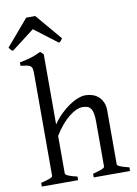

<svg xmlns="http://www.w3.org/2000/svg" viewBox="-124 -1028 779 1093"><g transform="rotate(-10 265.0 -481.0)"><path d="M286.6 -811.5Q280.8 -802.2 277.3 -797.9Q273.9 -793.5 265.6 -789.6L131.8 -891.1L-0.5 -789.6Q-4.4 -791.5 -7.1 -793.5Q-9.8 -795.4 -12 -797.9Q-14.2 -800.3 -16.6 -803.7Q-19 -807.1 -22.5 -811.5L106.4 -962.4H158.7ZM327.1 0V-21Q362.3 -30.3 378.9 -37.1Q395.5 -43.9 395.5 -50.8V-309.1Q395.5 -338.9 391.8 -357.4Q388.2 -376 380.4 -386.7Q372.6 -397.5 360.8 -401.4Q349.1 -405.3 333 -405.3Q315.9 -405.3 296.1 -396.5Q276.4 -387.7 254.9 -370.6Q233.4 -353.5 211.4 -327.9Q189.5 -302.2 168.5 -268.1V-50.8Q168.5 -43.5 186.8 -35.6Q205.1 -27.8 236.8 -21V0H26.9V-21Q59.1 -29.3 77.1 -35.9Q95.2 -42.5 95.2 -50.8V-633.8Q95.2 -654.3 93.5 -665.8Q91.8 -677.2 84.7 -683.6Q77.6 -689.9 64 -692.6Q50.3 -695.3 26.9 -698.2V-717.8Q47.4 -721.7 64.2 -725.6Q81.1 -729.5 95.5 -734.1Q109.9 -738.8 123 -744.1Q136.2 -749.5 150.4 -756.8L168.5 -740.2V-334Q189.5 -365.2 215.1 -390.1Q240.7 -415 266.6 -432.6Q292.5 -450.2 317.1 -459.5Q341.8 -468.8 360.8 -468.8Q381.8 -468.8 401.4 -462.4Q420.9 -456.1 435.8 -442.9Q450.7 -429.7 459.7 -409.4Q468.8 -389.2 468.8 -361.8V-50.8Q468.8 -43.9 483.6 -37.4Q498.5 -30.8 537.1 -21V0Z"/></g></svg>

Font: Noto Serif Devanagari
Style: Regular
Weight: 400
Designer: Monotype Design Team
Foundry: Monotype Imaging Inc.
Version: Version 1.01